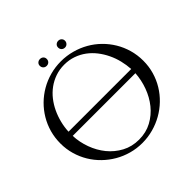

<svg xmlns="http://www.w3.org/2000/svg" viewBox="-178 -843 1011 1011"><g transform="rotate(-45 328.0 -337.0)"><path d="M326.2 -597.7Q368.2 -597.7 407.7 -586.9Q447.3 -576.2 481.7 -556.6Q516.1 -537.1 544.4 -509.3Q572.8 -481.4 593 -447.8Q613.3 -414.1 624.5 -374.8Q635.7 -335.4 635.7 -293Q635.7 -250.5 624.5 -211.7Q613.3 -172.9 592.8 -139.2Q572.3 -105.5 543.7 -77.9Q515.1 -50.3 480.7 -30.8Q446.3 -11.2 407 -0.5Q367.7 10.3 326.2 10.3Q284.2 10.3 245.4 -0.5Q206.5 -11.2 172.4 -31Q138.2 -50.8 109.9 -78.4Q81.5 -106 61.3 -139.6Q41 -173.3 29.8 -212.2Q18.6 -251 18.6 -293Q18.6 -335.4 29.5 -374.5Q40.5 -413.6 60.8 -447.5Q81.1 -481.4 109.1 -509Q137.2 -536.6 171.4 -556.4Q205.6 -576.2 244.6 -586.9Q283.7 -597.7 326.2 -597.7ZM326.2 -572.8Q290.5 -572.8 259.8 -562Q229 -551.3 203.6 -532.7Q178.2 -514.2 158.2 -488.8Q138.2 -463.4 124.3 -433.8Q110.4 -404.3 102.3 -371.8Q94.2 -339.4 92.8 -307.1H559.6Q557.6 -339.4 549.8 -371.6Q542 -403.8 527.8 -433.3Q513.7 -462.9 493.9 -488.3Q474.1 -513.7 448.7 -532.5Q423.3 -551.3 392.6 -562Q361.8 -572.8 326.2 -572.8ZM326.2 -14.6Q378.9 -14.6 420.9 -37.4Q462.9 -60.1 492.7 -97.2Q522.5 -134.3 539.6 -181.2Q556.6 -228 559.6 -275.9H92.8Q94.7 -227.5 111.8 -180.7Q128.9 -133.8 158.9 -96.9Q189 -60.1 231.2 -37.4Q273.4 -14.6 326.2 -14.6ZM256.8 -684.1Q268.1 -684.1 275.4 -677.2Q282.7 -670.4 282.7 -659.2Q282.7 -647.9 275.4 -640.6Q268.1 -633.3 256.8 -633.3Q245.6 -633.3 238.3 -640.6Q231 -647.9 231 -659.2Q231 -670.4 238.5 -677.2Q246.1 -684.1 256.8 -684.1ZM393.1 -684.1Q403.8 -684.1 411.1 -677Q418.5 -669.9 418.5 -659.2Q418.5 -648.4 411.1 -640.9Q403.8 -633.3 393.1 -633.3Q381.8 -633.3 374.5 -640.6Q367.2 -647.9 367.2 -659.2Q367.2 -670.4 374.8 -677.2Q382.3 -684.1 393.1 -684.1Z"/></g></svg>

Font: CAT Linz
Style: Regular
Weight: 400
Designer: Peter Wiegel
Foundry: Peter Wiegel
Version: Version 1.08